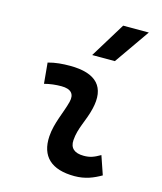

<svg xmlns="http://www.w3.org/2000/svg" viewBox="-119 -882 823 978"><g transform="rotate(15 293.0 -392.5)"><path d="M471.7 -129.4C438 -109.9 417.5 -102.5 385.3 -102.5C335.9 -102.5 311.5 -124 314.5 -166.5C318.8 -231 351.6 -278.8 367.2 -345.2C396.5 -465.3 339.8 -527.3 200.2 -527.3C161.6 -527.3 123 -524.4 85 -513.7L95.2 -404.3C125 -412.1 154.8 -415.5 184.6 -415.5C235.4 -415.5 256.3 -392.6 245.1 -349.1C230.5 -290.5 195.3 -224.1 190.9 -153.3C184.1 -46.4 244.1 9.8 366.2 9.8C423.3 9.8 465.3 -8.3 505.4 -31.2ZM294.4 -609.4H414.1L543.5 -794.9H408.2Z"/></g></svg>

Font: Cascadia Mono SemiBold
Style: Italic
Weight: 600
Italic angle: -10°
Monospace: yes
Designer: Aaron Bell
Foundry: Saja Typeworks
Version: Version 2404.023